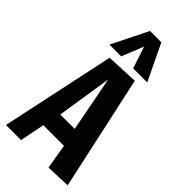

<svg xmlns="http://www.w3.org/2000/svg" viewBox="-312 -1104 1177 1177"><g transform="rotate(45 276.0 -516.0)"><path d="M12 0 170 -741 379 -750 541 -6 381 0 354 -161H175L143 0ZM202 -281H327L258 -640ZM112 -797 229 -1032H327L440 -797H318L271 -939L214 -797Z"/></g></svg>

Font: Francois One
Style: Regular
Weight: 400
Designer: Vernon Adams
Foundry: Vernon Adams
Version: Version 2.000